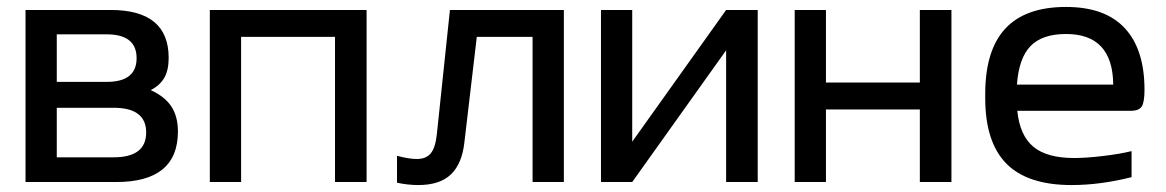

<svg xmlns="http://www.w3.org/2000/svg" viewBox="-20 -529 3390 558"><path d="M54.2 0V-500H301.8Q470.2 -500 470.2 -360.8Q470.2 -325.7 457.8 -303.5Q445.3 -281.2 418 -267.1Q459 -248.5 478 -219.5Q497.1 -190.4 497.1 -147Q497.1 0 317.9 0ZM145 -71.8H310.1Q404.8 -71.8 404.8 -144Q404.8 -215.8 310.1 -215.8H145ZM145 -291H290Q377 -291 377 -359.9Q377 -429.2 290 -429.2H145Z M589.8 0V-500H1045.4V0H953.6V-421.9H680.7V0Z M1329.6 -115.2Q1322.8 -53.2 1290.5 -22.2Q1258.3 8.8 1195.8 8.8Q1165.5 8.8 1133.8 2V-76.2Q1168.5 -66.9 1191.4 -66.9Q1217.8 -66.9 1231.4 -82.8Q1245.1 -98.6 1249.5 -138.2L1287.6 -500H1618.7V0H1527.8V-421.9H1365.7Z M1726.6 0V-500H1817.4V-117.2L2090.3 -500H2182.1V0H2090.3V-382.8L1817.4 0Z M2289.6 0V-500H2380.4V-289.1H2653.3V-500H2745.1V0H2653.3V-210.9H2380.4V0Z M3306.2 -268.1Q3306.2 -232.4 3298.3 -219.7Q3290.5 -207 3266.1 -207H2936.5Q2943.8 -135.3 2983.2 -102.5Q3022.5 -69.8 3101.6 -69.8Q3137.7 -69.8 3186.3 -75.7Q3234.9 -81.5 3268.6 -89.8V-14.2Q3177.7 8.8 3094.2 8.8Q2966.3 8.8 2904.8 -53.5Q2843.3 -115.7 2843.3 -244.1V-255.9Q2843.3 -382.8 2901.6 -445.8Q2960 -508.8 3078.1 -508.8Q3191.9 -508.8 3249 -447Q3306.2 -385.3 3306.2 -268.1ZM2935.5 -283.2H3215.3Q3213.9 -430.2 3078.1 -430.2Q3008.8 -430.2 2974.9 -395Q2940.9 -359.9 2935.5 -283.2Z"/></svg>

Font: LT Wave Text
Style: Regular
Weight: 400
Designer: Daniel Lyons
Version: Version 2.5 (Glyphs App)